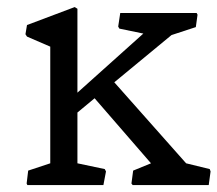

<svg xmlns="http://www.w3.org/2000/svg" viewBox="-20 -532 625 552"><path d="M61 -41.5 124.5 -62.5V-397.9L57.6 -426.8L53.2 -433.6L57.6 -460L194.8 -511.7L202.6 -506.8V-265.6L392.1 -435.5L323.2 -449.7L319.8 -455.6L325.7 -494.6H545.4L547.9 -489.7L543 -454.1L473.1 -431.2L308.6 -295.4L515.1 -62.5L583 -45.9L585.4 -39.1L580.1 0H361.3L357.9 -4.4L362.8 -41.5L414.1 -62.5L252 -249.5L202.6 -208.5V-62.5L281.2 -45.9L284.7 -39.1L277.3 0H58.6L56.6 -4.4Z"/></svg>

Font: Trykker
Style: Regular
Weight: 400
Designer: Magnus Gaarde
Foundry: Magnus Gaarde
Version: Version 1.001